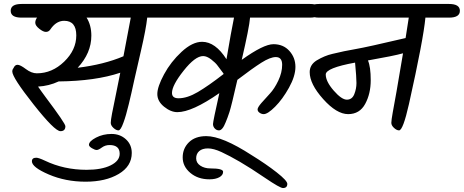

<svg xmlns="http://www.w3.org/2000/svg" viewBox="-20 -665 2341 969"><path d="M89 -645H840Q895 -645 895 -610.5Q895 -576 840 -576H723Q717 -519 691.5 -409Q666 -299 657.5 -260.5Q649 -222 643.5 -197Q638 -172 630 -139.5Q622 -107 616 -86Q610 -65 603 -46Q589 -7 578 -7Q566 -7 552.5 -19.5Q539 -32 539 -45Q539 -58 545.5 -92.5Q552 -127 565.5 -191Q579 -255 587 -298Q462 -256 276 -254Q227 -231 172 -228Q175 -224 188.5 -204.5Q202 -185 210 -175Q310 -42 310 -28Q310 -3 285 -3Q256 -3 149 -138.5Q42 -274 42 -304Q42 -314 48 -321Q55 -338 68.5 -338Q82 -338 110.5 -316.5Q139 -295 166 -295Q243 -295 304 -354Q365 -413 365 -486.5Q365 -560 304 -560Q268 -560 241 -526Q236 -519 233 -515Q225 -504 211.5 -504Q198 -504 178 -520Q158 -536 158 -550Q158 -564 167 -576H89Q34 -576 34 -610.5Q34 -645 89 -645ZM441 -485Q441 -397 372 -323Q504 -339 603 -381Q619 -462 640 -576H417Q441 -538 441 -485Z M584 111Q584 67 533 67Q511 67 494 79.5Q477 92 468 92Q459 92 444 83Q429 74 429 66Q429 48 464.5 29.5Q500 11 543 11Q586 11 615.5 38Q645 65 645 107Q645 174 579 213Q513 252 412 252Q311 252 226 215.5Q141 179 141 149Q141 131 163 131Q175 131 207 146Q303 192 417 192Q493 192 538.5 169.5Q584 147 584 111Z M825 -645H1544Q1598 -645 1598 -610.5Q1598 -576 1544 -576H1242Q1238 -526 1200 -363Q1310 -442 1360 -442Q1410 -442 1440.5 -408Q1471 -374 1471 -327.5Q1471 -281 1438.5 -222.5Q1406 -164 1368.5 -126.5Q1331 -89 1311 -89Q1300 -89 1290 -96Q1280 -103 1280 -113Q1280 -123 1299.5 -145.5Q1319 -168 1342 -192.5Q1365 -217 1384.5 -258Q1404 -299 1404 -338Q1404 -377 1372 -377Q1344 -377 1299 -348.5Q1254 -320 1178 -262Q1148 -130 1138 -99.5Q1128 -69 1119 -48Q1103 -7 1085 -7Q1073 -7 1064 -16.5Q1055 -26 1055 -39Q1055 -52 1087 -195Q949 -99 875 -99Q842 -99 808 -126.5Q774 -154 774 -190.5Q774 -227 808 -290Q842 -353 896.5 -403.5Q951 -454 1000 -454Q1067 -454 1123 -366Q1147 -508 1161 -576H825Q770 -576 770 -610.5Q770 -645 825 -645ZM1005 -382Q965 -382 906.5 -308Q848 -234 848 -196Q848 -169 881 -169Q925 -169 978.5 -200.5Q1032 -232 1108 -291V-294L1078 -334Q1068 -348 1046 -365Q1024 -382 1005 -382Z M1042 185Q1106 185 1106 202Q1106 219 1087 229.5Q1068 240 1037 240Q979 240 940.5 207.5Q902 175 902 129.5Q902 84 933.5 53Q965 22 1021 22Q1102 22 1250 118Q1323 163 1376.5 205Q1430 247 1430 263Q1430 284 1408 284Q1393 284 1318 233Q1243 182 1190.5 151.5Q1138 121 1098 102.5Q1058 84 1029.5 84Q1001 84 985.5 97.5Q970 111 970 134Q970 157 991 171Q1012 185 1042 185Z M1591 -645H2246Q2301 -645 2301 -610.5Q2301 -576 2246 -576H2127Q2117 -467 2044 -140Q2014 -7 1994 -7Q1982 -7 1968.5 -19.5Q1955 -32 1955 -45Q1955 -58 1962 -97Q1969 -136 1981 -202Q1994 -275 2014 -396Q1968 -383 1837 -360Q1851 -328 1851 -260Q1851 -192 1823 -140.5Q1795 -89 1737 -89Q1679 -89 1611 -165Q1543 -241 1543 -301Q1543 -338 1578 -360Q1618 -384 1657.5 -393Q1697 -402 1717 -406.5Q1737 -411 1778 -418Q1831 -427 2027 -473Q2030 -490 2035 -524.5Q2040 -559 2043 -576H1591Q1536 -576 1536 -610.5Q1536 -645 1591 -645ZM1772 -349Q1624 -322 1624 -289Q1624 -254 1664 -208Q1704 -162 1730.5 -162Q1757 -162 1768 -189.5Q1779 -217 1779 -246Q1779 -275 1772 -349Z"/></svg>

Font: Kalam
Style: Regular
Weight: 400
Designer: Lipi Raval (Devanagari and Latin), Jonny Pinhorn (Latin)
Foundry: Indian Type Foundry
Version: Version 2.001;PS 1.0;hotconv 1.0.79;makeotf.lib2.5.61930; tt